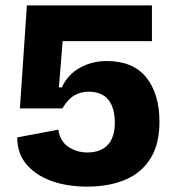

<svg xmlns="http://www.w3.org/2000/svg" viewBox="-20 -680 656 714"><path d="M305 14Q228 14 169 -8Q110 -30 77 -70.5Q44 -111 44 -169L197 -198Q203 -155 234 -134Q265 -113 305 -113Q354 -113 380.5 -141Q407 -169 407 -224Q407 -279 383 -309Q359 -339 309 -339Q281 -339 257 -325.5Q233 -312 212 -277H54L80 -660H545V-527H213L199 -355H210Q232 -403 277 -428Q322 -453 377 -453Q475 -453 524 -392Q573 -331 573 -227Q573 -144 539.5 -90.5Q506 -37 445.5 -11.5Q385 14 305 14Z"/></svg>

Font: Bricolage Grotesque 10pt ExtraBold
Style: Regular
Weight: 800
Designer: Mathieu Triay
Foundry: Atelier Triay
Version: Version 1.000; ttfautohint (v1.8.4.7-5d5b);gftools[0.9.32]